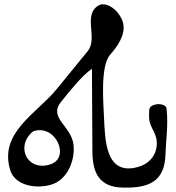

<svg xmlns="http://www.w3.org/2000/svg" viewBox="-20 -859 805 877"><path d="M438 -838C352 -799 430 -686 381 -626L239 -452C146 -339 -24 -254 26 -84C48 -9 147 4 212 -15C287 -36 323 -124 316 -196C307 -285 199 -320 259 -394C295 -438 352 -512 400 -545L402 -171C402 -71 431 -3 545 -2C658 0 733 -28 736 -156C738 -224 749 -285 741 -360C742 -382 707 -386 692 -382C656 -374 662 -360 661 -327C660 -279 693 -259 696 -212C699 -153 664 -111 609 -96C460 -55 460 -225 455 -323C452 -390 438 -559 483 -609C517 -647 555 -701 542 -755C531 -798 483 -848 438 -838ZM131 -259C234 -295 302 -140 212 -109C106 -72 47 -190 131 -259Z"/></svg>

Font: Philokalia
Style: Regular
Weight: 400
Version: Version 001.010